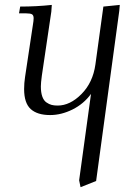

<svg xmlns="http://www.w3.org/2000/svg" viewBox="-20 -466 562 789"><path d="M58.1 -411.1 63 -439Q129.9 -439 192.9 -445.8L190.9 -418L151.9 -154.8Q147.9 -124.5 147.9 -110.8Q147.9 -85.9 153.8 -69.3Q159.7 -52.7 170.7 -45.2Q181.6 -37.6 192.1 -34.9Q202.6 -32.2 216.8 -32.2Q268.1 -32.2 314.9 -79.6Q361.8 -127 372.1 -201.2L404.8 -439L472.2 -445.8L470.2 -421.9L375 277.8L311 303.2L305.2 274.9L354 -80.1Q324.2 -39.1 278.1 -16.1Q231.9 6.8 186 6.8Q133.3 6.8 106.2 -17.8Q79.1 -42.5 79.1 -100.1Q79.1 -124.5 83 -149.9L115.2 -363.8Q118.2 -380.9 118.2 -391.1Q118.2 -402.8 111.8 -407Q105.5 -411.1 87.9 -411.1Z"/></svg>

Font: Dihjauti S
Style: Italic
Weight: 400
Italic angle: -9°
Designer: T. Christopher White
Version: Version 3.0.0